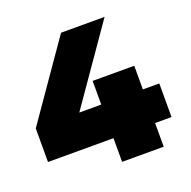

<svg xmlns="http://www.w3.org/2000/svg" viewBox="-125 -822 938 945"><g transform="rotate(-20 344.5 -350.0)"><path d="M357 -424H575V0H357ZM14 -300H661V-124H14ZM520 -700 242 -300H14L292 -700Z"/></g></svg>

Font: Afrihost Sans Black
Style: Regular
Weight: 900
Foundry: https://www.afrihost.com
Version: Version 1.000